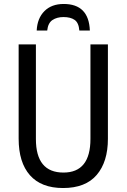

<svg xmlns="http://www.w3.org/2000/svg" viewBox="-20 -938 640 968"><path d="M165 -784H218Q222 -822 244.5 -837Q267 -852 300 -852Q336 -852 356.5 -837.5Q377 -823 380 -784H433Q428 -918 301 -918Q240 -918 204 -882Q168 -846 165 -784ZM436 -714V-238Q436 -68 300 -68Q161 -68 161 -237V-714H74V-239Q74 -119 131 -54.5Q188 10 298 10Q411 10 467.5 -56Q524 -122 524 -238V-714Z"/></svg>

Font: Noto Sans Display SemiCondensed
Style: Regular
Weight: 400
Width: 4
Designer: Monotype Design team
Foundry: Monotype Imaging Inc.
Version: 1.000